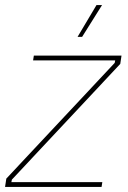

<svg xmlns="http://www.w3.org/2000/svg" viewBox="-26 -740 507 760"><path d="M-6 0H376L379 -19H19L21 -29L450 -487L455 -520H108L105 -501H430L428 -491L-1 -33ZM299 -594 378 -720H356L281 -594Z"/></svg>

Font: Fixel Text 20240404 Thin
Style: Italic
Weight: 100
Width: 4
Italic angle: -10°
Designer: AlfaBravo + MacPaw
Foundry: Kyrylo Tkachov, Marchela Mozhyna, Serhii Makarenko, Maria Weinstein, Zakhar Kryvoshyya
Version: Version 1.211;Glyphs 3.2 (3225)